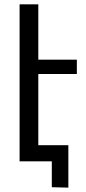

<svg xmlns="http://www.w3.org/2000/svg" viewBox="-20 -741 393 882"><path d="M294 -74V121L218 119V0H70V-721H156V-467H333V-401H156V-74Z"/></svg>

Font: ColatingCofangSans
Style: Regular
Weight: 400
Foundry: GNU
Version: Version 412.227;June 27, 2022;FontCreator 11.0.0.2412 32-bit